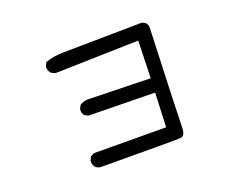

<svg xmlns="http://www.w3.org/2000/svg" viewBox="-101 -799 1202 974"><g transform="rotate(-20 500.0 -312.0)"><path d="M292 -3.9Q276.4 -5.9 264.6 -15.6Q252.9 -31.2 254.9 -52.7L264.6 -72.3L284.2 -82L672.9 -80.1L680.7 -264.6L323.2 -270.5L303.7 -280.3Q292 -293.9 293.9 -315.4L303.7 -335Q329.1 -352.5 362.3 -348.6L684.6 -340.8L690.4 -542L244.1 -530.3Q228.5 -532.2 216.8 -542Q203.1 -557.6 205.1 -579.1L214.8 -598.6Q260.7 -615.2 311.5 -615.2L735.4 -621.1Q769.5 -614.3 767.6 -581.1Q749 -99.6 749 -52.7Q749 -5.9 721.7 -3.9Q694.3 -2 292 -3.9Z"/></g></svg>

Font: NaikaiFont
Style: Regular-Lite
Weight: 400
Version: Version 1.67